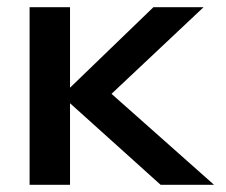

<svg xmlns="http://www.w3.org/2000/svg" viewBox="-20 -512 625 532"><path d="M62 0H174V-226L425 0H573L289 -252L544 -492H405L174 -269V-492H62Z"/></svg>

Font: LaHaus Display SemiBold
Style: Regular
Weight: 600
Designer: We are Make, BastardaType, Dalton Maag Ltd
Foundry: BastardaType, Dalton Maag Ltd
Version: Version 3.100;Glyphs 3.3 (3331)